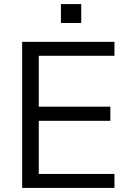

<svg xmlns="http://www.w3.org/2000/svg" viewBox="-20 -916 628 936"><path d="M88 0V-712H538V-644H169V-396H518V-327H169V-68H538V0ZM277 -896H376V-804H277Z"/></svg>

Font: Muli
Style: Regular
Weight: 400
Designer: Vernon Adams
Foundry: Vernon Adams
Version: Version 2.000